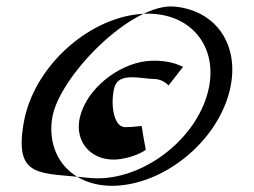

<svg xmlns="http://www.w3.org/2000/svg" viewBox="-20 -698 806 610"><path d="M55 -306C25 -130 107 -150 261 -133C416 -116 590 -240 637 -393C684 -546 585 -670 420 -653C255 -636 85 -483 55 -306ZM146 -324C167 -454 398 -691 536 -677C675 -663 750 -542 705 -393C660 -245 510 -123 363 -109C217 -95 125 -195 146 -324ZM471 -447C430 -447 359 -470 344 -422C331 -378 337 -294 378 -294C406 -294 426 -298 430 -298C434 -271 438 -250 443 -223C444 -220 398 -193 344 -191C263 -189 208 -257 239 -343C270 -431 373 -503 462 -505C530 -507 558 -485 562 -486L515 -426C516 -428 495 -447 471 -447Z"/></svg>

Font: Drag You Down
Style: Regular
Weight: 400
Designer: Robert Jablonski
Foundry: Cannot Into Space Fonts
Version: Version 0.97